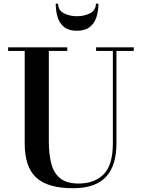

<svg xmlns="http://www.w3.org/2000/svg" viewBox="-20 -1007 774 1042"><path d="M706 -750V-730.5H612V-230Q612 -106.5 554.2 -46Q496.5 14.5 376 14.5Q239.5 14.5 176.8 -43Q114 -100.5 114 -230V-730.5H24V-750H345V-730.5H245V-240Q245 -174 257.5 -122.2Q270 -70.5 304.8 -40.8Q339.5 -11 407 -11Q493.5 -11 543 -61.5Q592.5 -112 592.5 -230V-730.5H501.5V-750ZM397.5 -840Q354 -840 328.8 -859.8Q303.5 -879.5 293 -912.8Q282.5 -946 282.5 -987H295.5Q295.5 -951.5 326.5 -935.2Q357.5 -919 397.5 -919Q438 -919 469.2 -935.2Q500.5 -951.5 500.5 -987H514Q514 -946 503 -912.8Q492 -879.5 466.5 -859.8Q441 -840 397.5 -840Z"/></svg>

Font: Bodoni Moda SemiBold
Style: Regular
Weight: 600
Designer: Owen Earl
Foundry: indestructible type
Version: Version 2.005; ttfautohint (v1.8.4.7-5d5b)